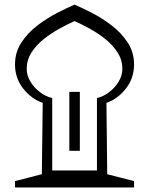

<svg xmlns="http://www.w3.org/2000/svg" viewBox="-20 -829 659 849"><path d="M46.4 0V-28.3L165 -58.6L168.9 -374Q118.7 -391.6 82.5 -437.5Q46.4 -483.4 46.4 -543.9Q46.4 -597.7 74 -640.1Q101.6 -682.6 143.8 -715.1Q186 -747.6 230.7 -770.8Q275.4 -793.9 309.6 -808.6Q344.2 -793.9 388.9 -770.8Q433.6 -747.6 475.6 -715.1Q517.6 -682.6 545.2 -640.1Q572.8 -597.7 572.8 -543.9Q572.8 -483.4 536.9 -437.5Q501 -391.6 450.7 -374L454.1 -58.6L572.8 -28.3V0ZM408.7 -75.2V-395.5Q436 -401.4 461.7 -420.7Q487.3 -439.9 504.2 -467.3Q521 -494.6 521 -524.4Q521 -564 500 -596.7Q479 -629.4 446.3 -655.8Q413.6 -682.1 377 -702.1Q340.3 -722.2 309.6 -735.8Q278.8 -722.2 242.4 -702.1Q206.1 -682.1 173.1 -655.8Q140.1 -629.4 119.1 -596.7Q98.1 -564 98.1 -524.4Q98.1 -494.6 115 -467.3Q131.8 -439.9 157.7 -420.7Q183.6 -401.4 210.9 -395.5V-75.2ZM286.6 -422.9H333V-162.1H286.6Z"/></svg>

Font: Pinar-FD SemiBold
Style: Regular
Weight: 600
Designer: Amin Abedi
Version: Version 2.000